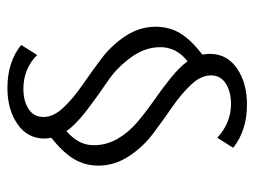

<svg xmlns="http://www.w3.org/2000/svg" viewBox="-104 -491 685 517"><g transform="rotate(-90 238.5 -232.5)"><path d="M425 -156Q425 -119 407.5 -90Q390 -61 350 -30Q352 -18 352 -10Q352 36 313 63Q274 90 215 90Q146 90 99 53L126 10Q166 47 217 47Q250 47 272 33Q294 19 294 -7Q294 -34 269 -60.5Q244 -87 208.5 -111.5Q173 -136 137 -163Q101 -190 76 -228.5Q51 -267 51 -310Q51 -346 68.5 -375.5Q86 -405 126 -437Q124 -447 124 -455Q124 -501 163 -528Q202 -555 260 -555Q330 -555 376 -518L349 -475Q312 -512 258 -512Q225 -512 203.5 -498Q182 -484 182 -458Q182 -431 207 -404.5Q232 -378 267.5 -353.5Q303 -329 339 -302Q375 -275 400 -237Q425 -199 425 -156ZM332 -70Q370 -100 370 -143Q370 -185 342 -223Q314 -261 279 -284.5Q244 -308 203 -339Q162 -370 144 -396Q106 -364 106 -323Q106 -288 123.5 -258Q141 -228 169 -204.5Q197 -181 226.5 -160.5Q256 -140 286 -116Q316 -92 332 -70Z"/></g></svg>

Font: EauTestSC
Style: Regular
Weight: 400
Designer: Christian Thalmann (Catharsis Fonts)
Version: Version 0.001;PS 000.001;hotconv 1.0.88;makeotf.lib2.5.64775